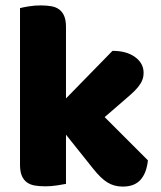

<svg xmlns="http://www.w3.org/2000/svg" viewBox="-20 -681 595 710"><path d="M527 -88Q522 -41 499.5 -16Q477 9 434 9Q402 9 377 -6.5Q352 -22 323 -59L224 -183V-1Q213 1 191.5 4.5Q170 8 148 8Q126 8 108.5 5Q91 2 79 -7Q67 -16 60.5 -31.5Q54 -47 54 -72V-651Q65 -654 86.5 -657.5Q108 -661 130 -661Q152 -661 169.5 -658Q187 -655 199 -646Q211 -637 217.5 -621.5Q224 -606 224 -581V-317L396 -493Q448 -493 479.5 -470Q511 -447 511 -412Q511 -397 506 -384.5Q501 -372 490.5 -359Q480 -346 463.5 -331.5Q447 -317 425 -298L367 -248Z"/></svg>

Font: Baloo Bhai
Style: Regular
Weight: 400
Designer: Supriya Tembe, Noopur Datye and Ek Type
Foundry: Ek Type
Version: Version 1.443;PS 1.000;hotconv 16.6.51;makeotf.lib2.5.65220;